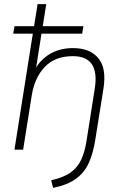

<svg xmlns="http://www.w3.org/2000/svg" viewBox="-20 -725 599 930"><path d="M237 185 228 148Q288 135 322 110.5Q356 86 373.5 48Q391 10 399 -42L439 -296Q464 -453 333 -453Q247 -453 197.5 -401.5Q148 -350 134 -264L92 0H50L139 -562H44L50 -598H145L162 -705H204L187 -598H384L378 -562H181L155 -398Q183 -443 228.5 -467.5Q274 -492 334 -492Q415 -492 456 -443.5Q497 -395 481 -295L441 -45Q431 18 410 64.5Q389 111 348 141Q307 171 237 185Z"/></svg>

Font: Nunito Sans ExtraLight
Style: Italic
Weight: 200
Italic angle: -9°
Designer: Vernon Adams
Foundry: Vernon Adams
Version: Version 3.006; ttfautohint (v1.8.3)